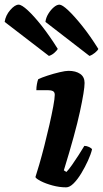

<svg xmlns="http://www.w3.org/2000/svg" viewBox="-114 -804 442 824"><path d="M170 0Q141 0 111.5 -8Q82 -16 61.5 -26.5Q41 -37 38 -44Q44 -62 54.5 -98Q65 -134 76.5 -179Q88 -224 98 -268Q108 -312 114.5 -347Q121 -382 121 -397Q121 -409 113 -413Q105 -417 91 -417H42Q42 -430 44.5 -443.5Q47 -457 50 -464Q64 -471 90 -479.5Q116 -488 141.5 -494Q167 -500 180 -500Q211 -500 230 -487Q249 -474 249 -448Q249 -417 229 -324.5Q209 -232 160 -73L171 -66Q181 -76 195 -96Q209 -116 223.5 -138.5Q238 -161 248 -178Q258 -178 268.5 -173Q279 -168 281 -163Q276 -142 263.5 -114.5Q251 -87 235 -60.5Q219 -34 202 -17Q185 0 170 0ZM270 -564 81 -710Q83 -728 93.5 -745Q104 -762 117 -773Q130 -784 141 -784Q153 -784 179 -759.5Q205 -735 239 -692.5Q273 -650 308 -594Q305 -587 293.5 -577.5Q282 -568 270 -564ZM96 -564 -94 -710Q-90 -738 -70 -761Q-50 -784 -34 -784Q-21 -784 5.5 -759.5Q32 -735 65.5 -692.5Q99 -650 134 -594Q130 -587 119.5 -577.5Q109 -568 96 -564Z"/></svg>

Font: Texturina ExtraBold
Style: Italic
Weight: 800
Italic angle: -11°
Designer: Guillermo Torres Carreño
Foundry: Omnibus-Type
Version: Version 1.002; ttfautohint (v1.8.3)